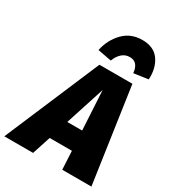

<svg xmlns="http://www.w3.org/2000/svg" viewBox="-289 -1094 1104 1220"><g transform="rotate(30 263.0 -484.5)"><path d="M355 -135H192L148 0H-63L233 -696H475L576 0H362ZM347 -279 331 -567 238 -279ZM181 -774Q199 -857 253.5 -913Q308 -969 392 -969Q477 -969 516.5 -912.5Q556 -856 551 -772L446 -757Q443 -794 426 -814.5Q409 -835 377 -835Q344 -835 320 -813.5Q296 -792 282 -755Z"/></g></svg>

Font: FiraGO Heavy
Style: Italic
Weight: 900
Italic angle: -8°
Designer: bBox Type GmbH
Foundry: bBox Type GmbH
Version: Version 1.001